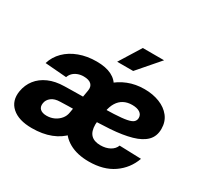

<svg xmlns="http://www.w3.org/2000/svg" viewBox="-160 -972 1245 1191"><g transform="rotate(30 462.5 -377.0)"><path d="M193.4 8.8Q98.6 8.8 50 -34.7Q1.5 -78.1 13.7 -151.4Q22 -200.2 50.8 -237.1Q79.6 -273.9 127.4 -295.2Q175.3 -316.4 239.7 -317.4Q265.1 -317.9 290 -318.4Q314.9 -318.8 340.6 -319.1Q366.2 -319.3 394 -319.8L379.4 -223.6Q351.1 -223.6 322.3 -222.9Q293.5 -222.2 265.6 -221.2Q225.6 -220.7 202.9 -203.1Q180.2 -185.5 176.3 -159.7Q171.9 -132.3 187.7 -117.9Q203.6 -103.5 234.4 -103.5Q263.7 -103.5 288.1 -115Q312.5 -126.5 329.3 -146.7Q346.2 -167 350.1 -193.8L379.9 -367.2Q385.3 -397.5 368.2 -413.8Q351.1 -430.2 313.5 -430.2Q291 -430.2 271.7 -422.9Q252.4 -415.5 239.3 -402.6Q226.1 -389.6 220.2 -371.6L66.4 -383.8Q81.5 -434.1 119.4 -471.7Q157.2 -509.3 213.1 -530Q269 -550.8 337.4 -550.8Q403.3 -550.8 445.3 -529.5Q487.3 -508.3 504.4 -468.8Q521.5 -429.2 512.2 -374L480.5 -184.1L472.7 -175.8Q460.4 -119.6 423.3 -78.1Q386.2 -36.6 327.9 -13.9Q269.5 8.8 193.4 8.8ZM602.5 11.7Q520 11.7 462.9 -20Q405.8 -51.8 379.9 -111.6Q354 -171.4 364.7 -255.4Q372.6 -320.8 399.2 -375Q425.8 -429.2 467.5 -468.8Q509.3 -508.3 563 -529.5Q616.7 -550.8 679.7 -550.8Q739.7 -550.8 788.1 -531.7Q836.4 -512.7 864.7 -476.6Q893.1 -440.4 893.1 -388.7Q893.1 -335.9 860.8 -303.2Q828.6 -270.5 767.1 -253.2Q705.6 -235.8 617.9 -229.7Q530.3 -223.6 418.5 -223.6L435.1 -319.3Q530.3 -319.3 589.8 -322Q649.4 -324.7 681.4 -331.1Q713.4 -337.4 725.3 -348.9Q737.3 -360.4 737.3 -377.9Q737.3 -401.4 717.5 -414.6Q697.8 -427.7 662.6 -427.7Q628.4 -427.7 602.5 -414.1Q576.7 -400.4 560.3 -374Q543.9 -347.7 537.1 -308.6Q534.7 -292.5 531.5 -273.2Q528.3 -253.9 526.1 -236.6Q523.9 -219.2 523.9 -208Q523.9 -158.7 546.9 -135.3Q569.8 -111.8 615.2 -111.8Q653.8 -111.8 682.1 -127.4Q710.4 -143.1 720.2 -169.9L876 -165Q847.2 -84.5 777.6 -36.4Q708 11.7 602.5 11.7ZM446.8 -612.8 542 -766.1H694.3L561.5 -612.8Z"/></g></svg>

Font: Inter 16pt ExtraBold
Style: Italic
Weight: 800
Italic angle: -9.3988°
Version: Version 4.001;git-66647c0bb